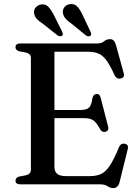

<svg xmlns="http://www.w3.org/2000/svg" viewBox="-20 -916 688 954"><path d="M57 -681.5Q57 -700 81.5 -700H461Q485 -700 497.2 -710.8Q509.5 -721.5 527 -721.5Q548 -721.5 556 -693L594.5 -553Q601 -532 582 -526.5Q560.5 -520.5 549.5 -542Q526.5 -593 507.8 -617.8Q489 -642.5 467.2 -650.8Q445.5 -659 412.5 -659H250.5V-369.5H379.5Q410 -369.5 422.2 -381.2Q434.5 -393 439 -427Q443 -447 458.5 -449Q475 -451 480 -431L517 -288Q522.5 -267 505.5 -261.5Q488 -256.5 478 -273Q459.5 -307.5 443.5 -318.2Q427.5 -329 397.5 -329H250.5V-85.5Q250.5 -41 306.5 -41H427Q459.5 -41 482.2 -51.5Q505 -62 525.8 -93.2Q546.5 -124.5 572 -186.5Q580 -204.5 598.5 -202Q621 -198.5 614.5 -174L574 -10.5Q566 18.5 543 18.5Q527.5 18.5 514.2 9.2Q501 0 479 0H81.5Q57 0 57 -18.5Q57 -33.5 76 -39L108.5 -45Q133.5 -51 133.5 -72V-628Q133.5 -649 108.5 -655L76 -661Q57 -666.5 57 -681.5ZM389.5 -843.5 429.5 -759Q436.5 -745 429.5 -738.5Q420 -731.5 407 -740L334.5 -799Q316.5 -811 305.5 -823.8Q294.5 -836.5 292.5 -853Q290.5 -869 301 -881.5Q311.5 -894 329 -895.5Q350.5 -898 364.2 -883.2Q378 -868.5 389.5 -843.5ZM246.5 -843.5 288.5 -759.5Q295.5 -745 289 -739Q280 -732 266 -740L193 -798Q175 -809 163.5 -821.2Q152 -833.5 149.5 -850Q147 -866 157 -878.5Q167 -891 184.5 -894Q206 -896.5 219.8 -882.5Q233.5 -868.5 246.5 -843.5Z"/></svg>

Font: Fraunces 9pt
Style: Regular
Weight: 400
Version: Version 1.000;[b76b70a41]